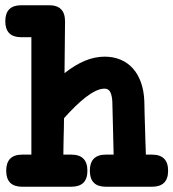

<svg xmlns="http://www.w3.org/2000/svg" viewBox="-30 -667 662 733"><path d="M51.3 -524.9Q-9.8 -524.9 -9.8 -585.9Q-9.8 -647 51.3 -647H157.7Q218.3 -647 218.3 -585.4L216.3 -387.7Q255.9 -418.9 293.7 -434.8Q331.5 -450.7 369.6 -450.7Q402.8 -450.7 430.2 -439.2Q457.5 -427.7 477.1 -406Q496.6 -384.3 508.1 -352.5Q519.5 -320.8 521 -280.3Q521.5 -252 522.2 -227.3Q522.9 -202.6 523.7 -178.7Q524.4 -154.8 525.1 -129.9Q525.9 -105 526.9 -76.7H550.3Q611.8 -76.7 611.8 -15.1Q611.8 45.9 550.3 45.9H374Q313 45.9 313 -15.1Q313 -76.7 374 -76.7H403.8Q402.8 -127 401.4 -176.8Q399.9 -226.6 398.9 -276.9Q397.9 -300.8 391.4 -314.7Q384.8 -328.6 369.6 -328.6Q353.5 -328.6 335.2 -319.8Q316.9 -311 297.4 -295.9Q277.8 -280.8 256.8 -260.3Q235.8 -239.7 214.4 -215.8Q214.4 -197.3 213.9 -180.7Q213.4 -164.1 213.1 -147.7Q212.9 -131.3 212.4 -114.3Q211.9 -97.2 211.9 -76.7H242.2Q303.7 -76.7 303.7 -15.1Q303.7 45.9 242.2 45.9H54.7Q-6.3 45.9 -6.3 -15.1Q-6.3 -76.7 54.7 -76.7H89.8V-524.9Z"/></svg>

Font: Erica Type
Style: Bold
Weight: 700
Designer: Peter Wiegel
Foundry: Peter Wiegel
Version: Version 1.000 2010 initial release